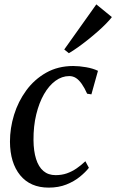

<svg xmlns="http://www.w3.org/2000/svg" viewBox="-20 -847 531 877"><path d="M202.5 10Q118.5 10 72.2 -46.5Q26 -103 25.5 -200Q25.5 -261.5 44.2 -322.5Q63 -383.5 100 -434Q137 -484.5 191 -515Q245 -545.5 314.5 -545.5Q341.5 -545.5 373.2 -540Q405 -534.5 427.5 -523.5L397.5 -416L378 -419Q366 -446 353.2 -464Q340.5 -482 326.8 -490.8Q313 -499.5 296.5 -499.5Q263 -499.5 233.2 -477.8Q203.5 -456 181 -416.8Q158.5 -377.5 145.5 -324Q132.5 -270.5 133 -206.5Q133.5 -156.5 144.8 -120.8Q156 -85 178.2 -66Q200.5 -47 234 -47Q262 -47 285.5 -55.2Q309 -63.5 329.8 -77.8Q350.5 -92 370 -110.5L386 -80.5Q371 -61 345 -39.8Q319 -18.5 283.2 -4.2Q247.5 10 202.5 10ZM273.5 -621 420 -827 491 -769Q482 -757 465.5 -740Q449 -723 427.5 -704Q406 -685 382.5 -666.2Q359 -647.5 336.2 -631.2Q313.5 -615 294.5 -604Z"/></svg>

Font: Merriweather 72pt
Style: Italic
Weight: 400
Italic angle: -7.8°
Version: Version 2.101